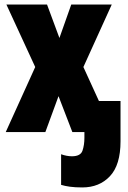

<svg xmlns="http://www.w3.org/2000/svg" viewBox="-20 -573 555 833"><path d="M336.9 240.2Q306.2 240.2 283.4 237.1Q260.7 233.9 245.1 229V96.2Q269.5 105 292 105Q329.6 105 337.9 80.6Q346.2 56.2 346.2 24.9V0H293.9L233.9 -155.8L176.8 0H4.9L132.8 -282.2L7.8 -553.2H184.1L237.8 -408.2L289.1 -553.2H464.8L341.8 -282.2L409.2 -134.8H502.9V40Q502.9 142.6 457 191.4Q411.1 240.2 336.9 240.2Z"/></svg>

Font: Open Sans Condensed ExtraBold
Style: Regular
Weight: 800
Width: 3
Designer: Monotype Design Team
Foundry: Monotype Imaging Inc.
Version: Version 3.000; ttfautohint (v1.8.4)